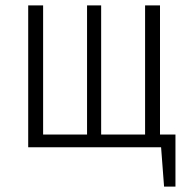

<svg xmlns="http://www.w3.org/2000/svg" viewBox="-20 -543 694 708"><path d="M570 -47H627V145H585L574 0H84V-523H139V-47H301V-523H353V-47H515V-523H570Z"/></svg>

Font: Fira Sans Extra Condensed Light
Style: Regular
Weight: 300
Width: 1
Designer: Carrois Corporate & Edenspiekermann AG
Foundry: Carrois Corporate GbR & Edenspiekermann AG
Version: Version 4.203